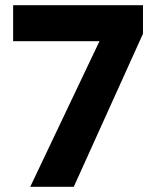

<svg xmlns="http://www.w3.org/2000/svg" viewBox="-20 -720 601 740"><path d="M367.3 -569.4 531.1 -590 264.3 0H96.5ZM30.6 -700H531.1V-590L372 -561.1H30.6Z"/></svg>

Font: Oak Sans Light
Style: Regular
Weight: 400
Designer: Erik Kennedy, Walven
Foundry: Erik Kennedy, Walven
Version: Version 1.100;Glyphs 3.1.2 (3151)